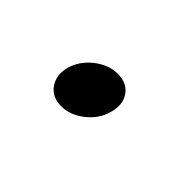

<svg xmlns="http://www.w3.org/2000/svg" viewBox="-29 -167 259 259"><g transform="rotate(45 100.5 -37.5)"><path d="M77 5.5Q59.5 5.5 50.8 -7Q42 -19.5 46.5 -37Q51.5 -55 67.2 -67.2Q83 -79.5 100 -79.5Q118 -79.5 126.5 -67.2Q135 -55 130 -37Q125.5 -19.5 110 -7Q94.5 5.5 77 5.5Z"/></g></svg>

Font: Fraunces 9pt S050 Thin
Style: Italic
Weight: 100
Italic angle: -16°
Version: Version 1.000; ttfautohint (v1.8.3)